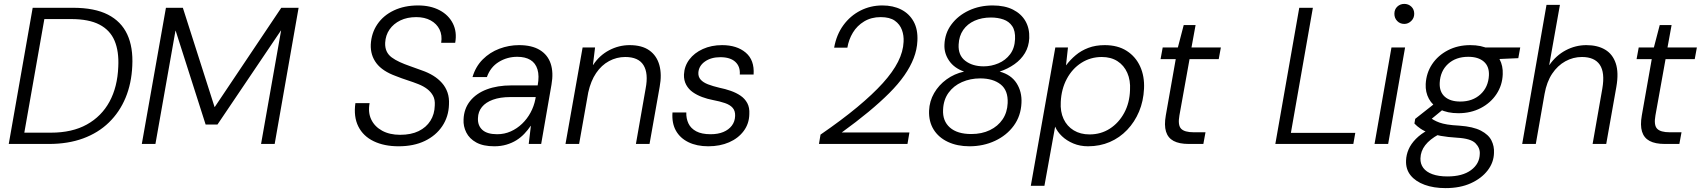

<svg xmlns="http://www.w3.org/2000/svg" viewBox="-20 -740 8743 987"><path d="M25 0 148 -700H355Q466 -700 534.5 -665Q603 -630 634 -563.5Q665 -497 660 -401Q656 -311 625.5 -237.5Q595 -164 540 -110.5Q485 -57 407.5 -28.5Q330 0 232 0ZM105 -58H242Q351 -58 426.5 -100Q502 -142 543 -217.5Q584 -293 588 -397Q592 -476 569 -530.5Q546 -585 491.5 -613.5Q437 -642 345 -642H208Z M709 0 833 -700H920L1083 -190H1084L1426 -700H1515L1392 0H1322L1425 -583H1424L1098 -100H1037L883 -582H882L779 0Z M2029 12Q1955 12 1901 -14Q1847 -40 1822 -90Q1797 -140 1807 -210H1880Q1871 -162 1888.5 -125.5Q1906 -89 1944.5 -68Q1983 -47 2037 -47Q2093 -47 2132 -66Q2171 -85 2192.5 -119Q2214 -153 2215 -198Q2217 -228 2206 -248Q2195 -268 2176 -282.5Q2157 -297 2130.5 -307.5Q2104 -318 2074.5 -327.5Q2045 -337 2015 -349Q1946 -374 1915 -415Q1884 -456 1886 -511Q1889 -570 1920 -615.5Q1951 -661 2005 -686.5Q2059 -712 2129 -712Q2193 -712 2239.5 -687.5Q2286 -663 2308 -619.5Q2330 -576 2320 -520H2248Q2254 -559 2239.5 -588.5Q2225 -618 2194 -635Q2163 -652 2120 -652Q2073 -652 2038 -635Q2003 -618 1982.5 -588.5Q1962 -559 1960 -520Q1959 -495 1967.5 -476.5Q1976 -458 1993.5 -445Q2011 -432 2035 -421Q2059 -410 2088 -400Q2117 -390 2149 -378Q2181 -367 2207 -351Q2233 -335 2252 -313.5Q2271 -292 2280.5 -264.5Q2290 -237 2288 -202Q2286 -140 2253.5 -91.5Q2221 -43 2164 -15.5Q2107 12 2029 12Z M2521 12Q2464 12 2428.5 -7.5Q2393 -27 2377 -59Q2361 -91 2363 -126Q2365 -181 2396.5 -220.5Q2428 -260 2482.5 -280.5Q2537 -301 2609 -301H2744Q2753 -350 2743 -383Q2733 -416 2706.5 -432Q2680 -448 2639 -448Q2587 -448 2544 -421.5Q2501 -395 2483 -344H2409Q2425 -398 2461.5 -434.5Q2498 -471 2547 -489.5Q2596 -508 2648 -508Q2714 -508 2755 -483Q2796 -458 2811 -412.5Q2826 -367 2815 -305L2762 0H2698L2709 -93H2708Q2694 -72 2675.5 -52.5Q2657 -33 2634.5 -19Q2612 -5 2583.5 3.5Q2555 12 2521 12ZM2536 -50Q2573 -50 2605.5 -64.5Q2638 -79 2664 -104Q2690 -129 2707.5 -161.5Q2725 -194 2732 -230L2734 -241H2603Q2551 -241 2514 -227.5Q2477 -214 2457.5 -190Q2438 -166 2437 -133Q2435 -95 2459.5 -72.5Q2484 -50 2536 -50Z M2887 0 2975 -496H3039L3028 -406H3029Q3061 -455 3111 -481.5Q3161 -508 3217 -508Q3280 -508 3318 -481Q3356 -454 3369.5 -405.5Q3383 -357 3371 -293L3319 0H3249L3299 -285Q3314 -363 3288 -405Q3262 -447 3194 -447Q3150 -447 3111 -426Q3072 -405 3044.5 -364.5Q3017 -324 3004 -265L2957 0Z M3621 12Q3562 12 3519 -9Q3476 -30 3454.5 -68.5Q3433 -107 3437 -162H3508Q3507 -131 3519 -105.5Q3531 -80 3559 -65Q3587 -50 3633 -50Q3671 -50 3698.5 -61.5Q3726 -73 3742 -94Q3758 -115 3759 -144Q3760 -170 3746.5 -185.5Q3733 -201 3707 -210Q3681 -219 3644 -226Q3617 -231 3590 -241Q3563 -251 3541.5 -266Q3520 -281 3507.5 -304Q3495 -327 3496 -357Q3498 -400 3523.5 -434Q3549 -468 3593 -488Q3637 -508 3692 -508Q3768 -508 3813.5 -469.5Q3859 -431 3854 -357H3783Q3786 -398 3760 -422Q3734 -446 3683 -446Q3635 -446 3603.5 -423.5Q3572 -401 3570 -366Q3569 -345 3582 -330.5Q3595 -316 3619.5 -306.5Q3644 -297 3678 -289Q3708 -283 3736.5 -273Q3765 -263 3787 -248Q3809 -233 3821.5 -210Q3834 -187 3832 -153Q3831 -104 3803 -66.5Q3775 -29 3728 -8.5Q3681 12 3621 12Z M4190 0 4198 -48Q4307 -123 4386.5 -189Q4466 -255 4518 -312.5Q4570 -370 4596.5 -422.5Q4623 -475 4625 -525Q4627 -557 4616.5 -586Q4606 -615 4580 -633.5Q4554 -652 4507 -652Q4459 -652 4422.5 -630Q4386 -608 4364.5 -572.5Q4343 -537 4336 -495H4268Q4280 -562 4315.5 -610.5Q4351 -659 4403 -685.5Q4455 -712 4516 -712Q4571 -712 4612.5 -691Q4654 -670 4676.5 -629.5Q4699 -589 4696 -530Q4694 -485 4677 -441Q4660 -397 4629 -352.5Q4598 -308 4551.5 -261.5Q4505 -215 4444 -164.5Q4383 -114 4307 -59H4655L4645 0Z M4964 12Q4901 12 4853 -10.5Q4805 -33 4779.5 -74Q4754 -115 4756 -171Q4758 -220 4782 -261.5Q4806 -303 4846 -332Q4886 -361 4936 -372Q4885 -390 4859 -428Q4833 -466 4835 -510Q4837 -569 4871 -614.5Q4905 -660 4960.5 -686Q5016 -712 5083 -712Q5145 -712 5187.5 -690.5Q5230 -669 5251.5 -631.5Q5273 -594 5271 -544Q5269 -501 5249 -467.5Q5229 -434 5195 -410Q5161 -386 5119 -372Q5178 -356 5206 -312Q5234 -268 5231 -211Q5228 -144 5191.5 -94Q5155 -44 5095 -16Q5035 12 4964 12ZM4973 -51Q5027 -51 5068.5 -71Q5110 -91 5134 -126.5Q5158 -162 5160 -210Q5163 -275 5124 -306Q5085 -337 5019 -337Q4968 -337 4925 -318Q4882 -299 4856 -263Q4830 -227 4828 -176Q4825 -118 4863 -84.5Q4901 -51 4973 -51ZM5037 -399Q5076 -399 5112.5 -414.5Q5149 -430 5172.5 -461Q5196 -492 5198 -539Q5200 -581 5183.5 -605.5Q5167 -630 5138 -640Q5109 -650 5074 -650Q5027 -650 4990 -633.5Q4953 -617 4931.5 -586Q4910 -555 4908 -511Q4905 -456 4942 -427.5Q4979 -399 5037 -399Z M5279 215 5405 -496H5470L5460 -405H5461Q5482 -433 5510 -456.5Q5538 -480 5575 -494Q5612 -508 5659 -508Q5726 -508 5772 -478.5Q5818 -449 5841 -398.5Q5864 -348 5861 -284Q5858 -220 5835.5 -166.5Q5813 -113 5774.5 -72.5Q5736 -32 5685 -10Q5634 12 5573 12Q5532 12 5497.5 -2.5Q5463 -17 5439 -40Q5415 -63 5404 -89L5349 215ZM5581 -49Q5639 -49 5685 -78.5Q5731 -108 5759 -159.5Q5787 -211 5789 -277Q5792 -327 5775 -365.5Q5758 -404 5724.5 -425.5Q5691 -447 5644 -447Q5586 -447 5539 -417Q5492 -387 5464 -334.5Q5436 -282 5433 -216Q5430 -166 5447.5 -128.5Q5465 -91 5499.5 -70Q5534 -49 5581 -49Z M6091 0Q6042 0 6013 -15.5Q5984 -31 5974 -63.5Q5964 -96 5973 -147L6024 -436H5946L5957 -496H6035L6065 -611H6126L6105 -496H6256L6245 -436H6095L6043 -147Q6034 -97 6051.5 -78.5Q6069 -60 6117 -60H6177L6166 0Z M6536 0 6659 -700H6729L6616 -57H6947L6937 0Z M7046 0 7133 -496H7203L7116 0ZM7199 -617Q7177 -617 7162.5 -632Q7148 -647 7148 -669Q7148 -692 7163 -706Q7178 -720 7199 -720Q7220 -720 7235 -706Q7250 -692 7250 -669Q7250 -647 7234.5 -632Q7219 -617 7199 -617Z M7411 227Q7350 227 7303.5 210Q7257 193 7231.5 161.5Q7206 130 7208 85Q7209 56 7221 28Q7233 0 7258.5 -26Q7284 -52 7323 -73L7376 -49Q7330 -24 7306.5 6.5Q7283 37 7282 74Q7281 102 7296.5 123Q7312 144 7343.5 155.5Q7375 167 7421 167Q7498 167 7542 134.5Q7586 102 7587 51Q7589 21 7565 -3.5Q7541 -28 7471 -32Q7422 -35 7386.5 -41.5Q7351 -48 7326 -57Q7301 -66 7282.5 -78.5Q7264 -91 7251 -105L7255 -129L7359 -211L7411 -188L7315 -109L7324 -141Q7337 -131 7350 -123.5Q7363 -116 7379.5 -110Q7396 -104 7420.5 -100Q7445 -96 7483 -94Q7553 -89 7592.5 -68.5Q7632 -48 7647 -18Q7662 12 7660 46Q7659 95 7627.5 136Q7596 177 7541 202Q7486 227 7411 227ZM7477 -158Q7420 -158 7382 -178Q7344 -198 7325.5 -232Q7307 -266 7309 -308Q7312 -365 7342 -410Q7372 -455 7423 -481.5Q7474 -508 7538 -508Q7595 -508 7633 -488.5Q7671 -469 7689 -435Q7707 -401 7705 -358Q7703 -302 7673 -256.5Q7643 -211 7592 -184.5Q7541 -158 7477 -158ZM7487 -218Q7550 -218 7590.5 -255Q7631 -292 7634 -353Q7636 -399 7607.5 -423.5Q7579 -448 7528 -448Q7464 -448 7424 -411.5Q7384 -375 7381 -314Q7379 -268 7407 -243Q7435 -218 7487 -218ZM7605 -433 7590 -496H7795L7785 -441Z M7805 0 7930 -715H7999L7944 -406H7945Q7979 -455 8029 -481.5Q8079 -508 8135 -508Q8192 -508 8231 -485Q8270 -462 8286 -414.5Q8302 -367 8289 -293L8237 0H8167L8217 -285Q8231 -367 8204 -407Q8177 -447 8112 -447Q8067 -447 8027 -425Q7987 -403 7959 -361Q7931 -319 7920 -257L7875 0Z M8538 0Q8489 0 8460 -15.5Q8431 -31 8421 -63.5Q8411 -96 8420 -147L8471 -436H8393L8404 -496H8482L8512 -611H8573L8552 -496H8703L8692 -436H8542L8490 -147Q8481 -97 8498.5 -78.5Q8516 -60 8564 -60H8624L8613 0Z"/></svg>

Font: DM Sans 28pt Light
Style: Italic
Weight: 300
Italic angle: -10°
Version: Version 4.004;gftools[0.9.30]